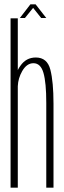

<svg xmlns="http://www.w3.org/2000/svg" viewBox="-20 -870 298 890"><path d="M29 0V-785H62.5V-545Q67.5 -555.5 74.5 -565Q101 -603.5 146 -603.5Q199 -603.5 213.5 -546.8Q228 -490 228 -389.5V0H194.5V-392.5Q194.5 -487 181.5 -532Q168.5 -577 135 -577Q104 -577 83 -540.5Q64 -507.5 62.5 -470.5V0ZM72 -786.5 121 -850H145L194.5 -786.5H171L133.5 -833.5L95.5 -786.5Z"/></svg>

Font: Anybody Condensed ExtraLight
Style: Regular
Weight: 200
Width: 3
Designer: Tyler Finck
Foundry: Etcetera Type Company
Version: Version 1.010; ttfautohint (v1.8.3) -l 8 -r 50 -G 200 -x 14 